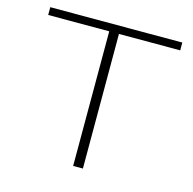

<svg xmlns="http://www.w3.org/2000/svg" viewBox="-98 -757 863 857"><g transform="rotate(15 333.0 -329.0)"><path d="M641 -622H358V0H313V-622H31V-658H641Z"/></g></svg>

Font: Ysabeau SC Light
Style: Regular
Weight: 300
Designer: Christian Thalmann (Catharsis Fonts)
Version: Version 0.003